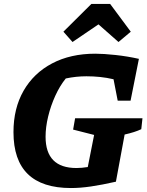

<svg xmlns="http://www.w3.org/2000/svg" viewBox="-20 -938 743 969"><path d="M338 11Q48 11 48 -271Q48 -391 99 -480Q150 -569 243 -618Q336 -667 461 -667Q502 -667 562.5 -660.5Q623 -654 681 -641L639 -430H574L553 -538Q519 -546 485 -549.5Q451 -553 416 -553Q364 -553 312 -542Q282 -505 259 -454.5Q236 -404 223 -350Q210 -296 210 -248Q210 -90 366 -90Q392 -90 423 -95L455 -257L349 -284L359 -341H699L693 -286Q662 -271 609 -259L565 -21Q494 -5 439.5 3Q385 11 338 11ZM536 -918 640 -778 578 -726 477 -815 346 -726 300 -778 441 -918Z"/></svg>

Font: Piazzolla SC
Style: Bold Italic
Weight: 700
Italic angle: -11.3°
Designer: Juan Pablo del Peral
Foundry: Huerta Tipografica
Version: Version 1.330